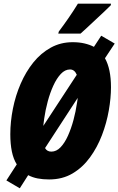

<svg xmlns="http://www.w3.org/2000/svg" viewBox="-20 -951 634 1028"><path d="M85.9 57.1 14.2 15.1 69.8 -70.8Q51.8 -99.6 43.5 -139.9Q35.2 -180.2 35.2 -231.9Q35.2 -299.3 49.1 -369.1Q63 -439 90.6 -502.7Q118.2 -566.4 158.4 -616.5Q198.7 -666.5 251.7 -695.8Q304.7 -725.1 369.1 -725.1Q403.8 -725.1 432.1 -718.5Q460.4 -711.9 482.9 -700.2L522 -759.8L594.2 -717.8L542 -639.2Q574.2 -582 574.2 -483.9Q574.2 -426.3 562.5 -359.4Q550.8 -292.5 525.9 -227.3Q501 -162.1 461.9 -108.4Q422.9 -54.7 368.7 -22.5Q314.5 9.8 243.2 9.8Q209.5 9.8 181.6 4.4Q153.8 -1 130.9 -13.2ZM211.9 -276.9 391.1 -550.8Q378.9 -579.1 355 -579.1Q328.1 -579.1 305.7 -555.2Q283.2 -531.2 265.4 -492.2Q247.6 -453.1 235.4 -407.2Q223.1 -361.3 216.8 -316.9Q215.3 -306.6 214.1 -296.6Q212.9 -286.6 211.9 -276.9ZM254.9 -139.2Q282.2 -139.2 304.4 -162.6Q326.7 -186 344 -224.6Q361.3 -263.2 373.5 -308.8Q385.7 -354.5 392.1 -398.9Q393.6 -406.7 394.5 -413.6Q395.5 -420.4 396 -426.8L221.2 -158.2Q231.9 -139.2 254.9 -139.2ZM292 -771 294.9 -782.2Q322.3 -818.8 347.7 -855.5Q373 -892.1 397 -931.2H574.2L573.2 -922.9Q562 -911.1 539.3 -889.9Q516.6 -868.7 490.7 -844.5Q464.8 -820.3 443.1 -800Q421.4 -779.8 411.1 -771Z"/></svg>

Font: Open Sans Condensed ExtraBold
Style: Italic
Weight: 800
Width: 3
Italic angle: -12°
Designer: Monotype Design Team
Foundry: Monotype Imaging Inc.
Version: Version 3.003; ttfautohint (v1.8.4)